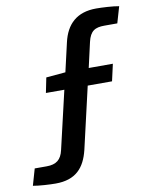

<svg xmlns="http://www.w3.org/2000/svg" viewBox="-195 -770 788 995"><g transform="rotate(-10 199.0 -272.5)"><path d="M407 -606H475L500 -692C469 -698 411 -701 380 -701C278 -701 222 -647 201 -555L166 -403L64 -394L48 -315H145L74 -10C63 39 37 60 -14 60H-77L-102 147C-70 153 -13 156 17 156C123 156 171 101 193 10L268 -315H396L416 -404H289L319 -536C332 -592 358 -606 407 -606Z"/></g></svg>

Font: Exo 2 Semi Bold
Style: Italic
Weight: 600
Italic angle: -8°
Designer: Natanael Gama
Version: Version 1.001;PS 001.001;hotconv 1.0.88;makeotf.lib2.5.64775